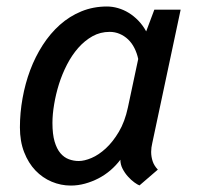

<svg xmlns="http://www.w3.org/2000/svg" viewBox="-20 -558 604 588"><path d="M315.9 -460.4Q287.1 -460.4 263.2 -447Q239.3 -433.6 219.7 -411.4Q200.2 -389.2 185.3 -360.4Q170.4 -331.5 160.6 -300.5Q150.9 -269.5 145.8 -238.5Q140.6 -207.5 140.6 -181.6Q140.6 -147 147.2 -124.5Q153.8 -102.1 165 -88.9Q176.3 -75.7 190.9 -70.3Q205.6 -64.9 221.2 -64.9Q238.3 -64.9 260.3 -74.2Q282.2 -83.5 304 -103.5Q325.7 -123.5 344 -154.3Q362.3 -185.1 371.6 -228.5L403.3 -377.4Q399.4 -395.5 391.6 -410.9Q383.8 -426.3 372.3 -437.3Q360.8 -448.2 346.4 -454.3Q332 -460.4 315.9 -460.4ZM41 -168Q41 -212.4 49.1 -257.3Q57.1 -302.2 72.5 -343.3Q87.9 -384.3 110.8 -419.9Q133.8 -455.6 163.3 -481.9Q192.9 -508.3 229.2 -523.2Q265.6 -538.1 307.6 -538.1Q324.2 -538.1 341.3 -533.2Q358.4 -528.3 374 -518.8Q389.6 -509.3 403.6 -494.9Q417.5 -480.5 427.7 -461.9L452.6 -528.3H533.2L446.3 -119.6Q444.8 -112.8 443.8 -106.2Q442.9 -99.6 442.9 -92.8Q442.9 -78.1 447.5 -64.2Q452.1 -50.3 463.4 -38.6L407.2 9.8Q401.4 7.8 391.6 0.7Q381.8 -6.3 372.1 -17.1Q362.3 -27.8 355.5 -41Q348.6 -54.2 348.6 -68.8Q335.4 -51.3 318.4 -36.6Q301.3 -22 281.5 -11.7Q261.7 -1.5 240.2 4.4Q218.8 10.3 196.8 10.3Q166.5 10.3 138.4 -1.5Q110.4 -13.2 88.6 -35.9Q66.9 -58.6 54 -91.8Q41 -125 41 -168Z"/></svg>

Font: Ufes Sans
Style: Italic
Weight: 400
Designer: Ricardo Esteves & Filipe Motta
Foundry: ProDesignUfes - Ricardo Esteves, Filipe Motta
Version: Version 2.0